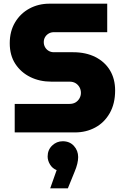

<svg xmlns="http://www.w3.org/2000/svg" viewBox="-20 -720 666 1044"><path d="M60 0V-155H358Q377 -155 390.5 -163Q404 -171 412 -185Q420 -199 420 -215Q420 -232 412 -246Q404 -260 390.5 -268Q377 -276 358 -276H259Q196 -276 145 -301Q94 -326 63.5 -372.5Q33 -419 33 -485Q33 -550 62 -598.5Q91 -647 140 -673.5Q189 -700 249 -700H563V-545H273Q257 -545 244.5 -537.5Q232 -530 225 -518Q218 -506 218 -491Q218 -476 225 -463.5Q232 -451 244.5 -443.5Q257 -436 273 -436H378Q447 -436 498.5 -410Q550 -384 578 -337.5Q606 -291 606 -228Q606 -156 576.5 -104.5Q547 -53 497.5 -26.5Q448 0 388 0ZM253 304 288 205Q265 196 252 174.5Q239 153 239 131Q239 95 263.5 71.5Q288 48 321 48Q359 48 382 73.5Q405 99 405 134Q405 168 386 213L349 304Z"/></svg>

Font: MuseoModerno Thin ExtraBold
Style: Regular
Weight: 800
Version: Version 1.002